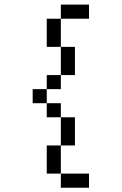

<svg xmlns="http://www.w3.org/2000/svg" viewBox="-20 -708 540 852"><path d="M375 125V62.5H250V125ZM375 -625V-687.5H250V-625H187.5Q187.5 -625 187.5 -500H250Q250 -500 250 -375H187.5V-312.5H125V-250H187.5V-187.5H250Q250 -187.5 250 -62.5H187.5Q187.5 -62.5 187.5 62.5H250Q250 62.5 250 -62.5H312.5Q312.5 -62.5 312.5 -187.5H250V-250H187.5V-312.5H250V-375H312.5Q312.5 -375 312.5 -500H250Q250 -500 250 -625Z"/></svg>

Font: UnifontExMono
Style: Regular
Weight: 500
Version: Version 15.0.06